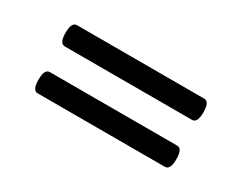

<svg xmlns="http://www.w3.org/2000/svg" viewBox="-45 -669 789 627"><g transform="rotate(30 350.0 -355.5)"><path d="M110 -404Q90 -404 90 -444Q90 -484 110 -484H590Q610 -484 610 -444Q610 -404 590 -404ZM110 -227Q90 -227 90 -267Q90 -307 110 -307H590Q610 -307 610 -267Q610 -227 590 -227Z"/></g></svg>

Font: Marmelad
Style: Regular
Weight: 400
Designer: Manvel Shmavonyan
Foundry: Cyreal
Version: Version 1.001;PS 001.001;hotconv 1.0.88;makeotf.lib2.5.64775